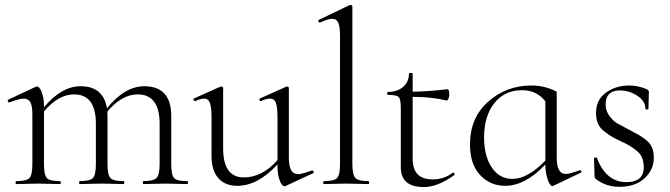

<svg xmlns="http://www.w3.org/2000/svg" viewBox="-20 -745 2713 777"><path d="M738 -12Q741 -12 741 -6Q741 0 738 0Q728 0 697.5 -1Q667 -2 649 -2Q631 -2 601 -1Q571 0 560 0Q558 0 558 -6Q558 -12 560 -12Q601 -12 613.5 -25Q626 -38 626 -81V-244Q626 -363 537 -363Q473 -363 414 -293Q415 -288 415 -275V-81Q415 -37 427 -24.5Q439 -12 481 -12Q483 -12 483 -6Q483 0 481 0Q470 0 440 -1Q410 -2 392 -2Q374 -2 343.5 -1Q313 0 303 0Q300 0 300 -6Q300 -12 303 -12Q344 -12 356 -24.5Q368 -37 368 -81V-244Q368 -363 280 -363Q216 -363 158 -294V-81Q158 -37 169.5 -24.5Q181 -12 223 -12Q226 -12 226 -6Q226 0 223 0Q213 0 183 -1Q153 -2 135 -2Q117 -2 86.5 -1Q56 0 46 0Q43 0 43 -6Q43 -12 46 -12Q87 -12 99 -24.5Q111 -37 111 -81V-281Q111 -316 103 -331Q95 -346 75 -346Q59 -346 19 -331Q14 -329 12 -334.5Q10 -340 14 -342L125 -394Q127 -395 130 -395Q135 -395 141.5 -386.5Q148 -378 153 -358.5Q158 -339 158 -315V-311Q229 -396 306 -396Q398 -396 413 -307Q485 -396 564 -396Q673 -396 673 -275V-81Q673 -37 684.5 -24.5Q696 -12 738 -12Z M1242 -55Q1246 -56 1248.5 -51Q1251 -46 1247 -44L1135 8Q1133 9 1131 9Q1126 9 1119.5 0.5Q1113 -8 1108 -27.5Q1103 -47 1103 -71V-80Q1024 7 940 7Q891 7 863.5 -24Q836 -55 836 -115V-270Q836 -311 829.5 -328.5Q823 -346 807 -346Q792 -346 771 -336Q768 -335 765.5 -337.5Q763 -340 763 -343Q763 -346 766 -347L871 -394Q873 -395 875 -395Q883 -395 883 -388V-145Q883 -27 967 -27Q1041 -27 1103 -97V-270Q1103 -311 1096.5 -328.5Q1090 -346 1073 -346Q1058 -346 1037 -336Q1034 -335 1032 -337Q1030 -339 1030 -342.5Q1030 -346 1033 -347L1138 -394Q1140 -395 1141 -395Q1149 -395 1149 -388V-105Q1149 -40 1186 -40Q1200 -40 1242 -55Z M1291 0Q1288 0 1288 -6Q1288 -12 1291 -12Q1332 -12 1344 -24.5Q1356 -37 1356 -81V-600Q1356 -637 1349 -653Q1342 -669 1324 -669Q1308 -669 1276 -654Q1273 -653 1270.5 -655.5Q1268 -658 1268 -661Q1268 -664 1271 -665L1394 -724Q1396 -725 1399 -725Q1406 -725 1406 -718V-81Q1406 -38 1418 -25Q1430 -12 1471 -12Q1474 -12 1474 -6Q1474 0 1471 0Q1461 0 1430.5 -1Q1400 -2 1381 -2Q1363 -2 1332 -1Q1301 0 1291 0Z M1812 -46Q1814 -47 1816.5 -45.5Q1819 -44 1819.5 -41Q1820 -38 1818 -36Q1751 12 1695 12Q1602 12 1602 -68V-306Q1602 -343 1593.5 -352Q1585 -361 1550 -361Q1547 -361 1547 -367Q1547 -373 1550 -373Q1588 -373 1611.5 -393.5Q1635 -414 1635 -447Q1635 -450 1642.5 -450Q1650 -450 1650 -447V-374Q1718 -375 1791 -384Q1798 -384 1798 -361Q1798 -356 1796.5 -350.5Q1795 -345 1792.5 -341.5Q1790 -338 1788 -338Q1728 -353 1650 -353V-102Q1650 -19 1731 -19Q1777 -19 1812 -46Z M2326 -56Q2329 -57 2331 -55Q2333 -53 2333 -50Q2333 -47 2330 -46L2219 7Q2217 8 2215 8Q2210 8 2203.5 -2.5Q2197 -13 2192 -34Q2187 -55 2187 -79Q2105 7 2025 7Q1964 7 1923 -36.5Q1882 -80 1882 -160Q1882 -269 1956 -334Q2030 -399 2130 -399Q2185 -399 2233 -374V-106Q2233 -41 2270 -41Q2284 -41 2326 -56ZM2054 -21Q2115 -21 2187 -95V-335Q2152 -380 2093 -380Q2022 -380 1980.5 -327.5Q1939 -275 1939 -188Q1939 -114 1970 -67.5Q2001 -21 2054 -21Z M2431 -322Q2431 -296 2446.5 -275.5Q2462 -255 2477.5 -246Q2493 -237 2524 -221Q2549 -208 2562.5 -200.5Q2576 -193 2593.5 -179.5Q2611 -166 2618.5 -148Q2626 -130 2626 -108Q2626 -58 2588.5 -23.5Q2551 11 2486 11Q2433 11 2392 -20Q2386 -24 2386 -32L2384 -104Q2384 -107 2389.5 -107.5Q2395 -108 2396 -105Q2433 -8 2515 -8Q2551 -8 2569 -24.5Q2587 -41 2585 -74Q2584 -94 2577 -109.5Q2570 -125 2553.5 -137.5Q2537 -150 2526 -156.5Q2515 -163 2491 -174Q2466 -186 2453.5 -193.5Q2441 -201 2424 -214.5Q2407 -228 2399.5 -246Q2392 -264 2392 -288Q2392 -341 2432 -370Q2472 -399 2526 -399Q2563 -399 2597 -384Q2606 -380 2606 -373Q2606 -364 2605 -341Q2604 -318 2604 -304Q2604 -302 2598 -302Q2592 -302 2592 -304Q2592 -336 2559 -357.5Q2526 -379 2489 -379Q2431 -379 2431 -322Z"/></svg>

Font: t
Style: Regular
Weight: 300
Designer: Christian Thalmann (Catharsis Fonts)
Version: Version 1.000;PS 002.000;hotconv 1.0.88;makeotf.lib2.5.64775